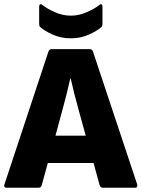

<svg xmlns="http://www.w3.org/2000/svg" viewBox="-24 -887 669 907"><path d="M8 0Q-8 0 -3 -16L205 -644Q209 -655 221 -655H399Q411 -655 415 -644L624 -16Q628 0 613 0H463Q451 0 447 -11L418 -117H202L173 -12Q170 0 157 0ZM272 -372 238 -246H381L346 -373Q336 -409 327 -444.5Q318 -480 310 -516H308Q300 -480 291 -444Q282 -408 272 -372ZM311 -706Q263 -706 223 -724.5Q183 -743 165 -760Q161 -764 161 -774V-855Q161 -864 165.5 -866.5Q170 -869 177 -863Q198 -846 235 -829.5Q272 -813 311 -813Q349 -813 386 -829.5Q423 -846 445 -863Q451 -869 455.5 -866.5Q460 -864 460 -855V-774Q460 -764 456 -760Q438 -743 398 -724.5Q358 -706 311 -706Z"/></svg>

Font: Sofia Sans Black
Style: Regular
Weight: 900
Designer: Botio Nikoltchev, Ani Petrova
Foundry: lettersoup
Version: Version 4.100; ttfautohint (v1.8.3)